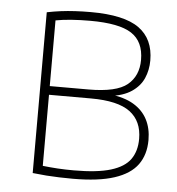

<svg xmlns="http://www.w3.org/2000/svg" viewBox="-47 -645 638 693"><g transform="rotate(5 272.0 -298.5)"><path d="M241.5 4Q216.5 4 193.2 3.2Q170 2.5 146.2 0.8Q122.5 -1 96 -4V-586.5Q120.5 -591.5 145.8 -594.8Q171 -598 198 -599.5Q225 -601 254.5 -601Q375.5 -601 429.5 -562.2Q483.5 -523.5 483.5 -445.5Q483.5 -411 470.5 -381.2Q457.5 -351.5 427.5 -331.2Q397.5 -311 347.5 -305L349 -311Q401 -305.5 434.8 -285.5Q468.5 -265.5 485.2 -233.5Q502 -201.5 502 -159Q502 -106 475.8 -69.8Q449.5 -33.5 392.2 -14.8Q335 4 241.5 4ZM243 -26.5Q327.5 -26.5 376.8 -41.5Q426 -56.5 447 -86.2Q468 -116 468 -160Q468 -224.5 424 -257.5Q380 -290.5 282 -290.5H122.5V-322H270Q371.5 -322 410.8 -354.5Q450 -387 450 -444.5Q450 -511 405.2 -540.2Q360.5 -569.5 255 -569.5Q219 -569.5 187.5 -567.2Q156 -565 130 -560V-33Q156.5 -30 184 -28.2Q211.5 -26.5 243 -26.5Z"/></g></svg>

Font: Encode Sans SC Condensed Thin Thin
Style: Regular
Weight: 250
Version: Version 3.002